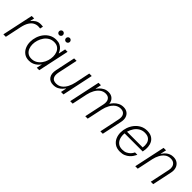

<svg xmlns="http://www.w3.org/2000/svg" viewBox="237 -1892 3082 3082"><g transform="rotate(45 1777.5 -351.5)"><path d="M27 0 140 -530H196L180 -459H184Q207 -490 245 -515Q283 -540 340 -540Q359 -540 374 -538Q389 -536 389 -536L378 -483Q378 -483 363.5 -485Q349 -487 332 -487Q291 -487 253.5 -467Q216 -447 187 -400.5Q158 -354 141 -275L83 0Z M824 -624Q805 -624 792.5 -637Q780 -650 780 -668Q780 -686 792.5 -699.5Q805 -713 824 -713Q842 -713 855 -699.5Q868 -686 868 -668Q868 -650 855 -637Q842 -624 824 -624ZM668 -624Q649 -624 636.5 -637Q624 -650 624 -668Q624 -686 636.5 -699.5Q649 -713 668 -713Q686 -713 699 -699.5Q712 -686 712 -668Q712 -650 699 -637Q686 -624 668 -624ZM691 -540Q742 -540 775.5 -523Q809 -506 829 -483Q849 -460 858 -440Q867 -420 869 -415H874L899 -530H954L841 0H785L805 -92H801Q801 -92 789.5 -76.5Q778 -61 755 -41Q732 -21 697 -5.5Q662 10 615 10Q548 10 503.5 -22.5Q459 -55 437 -107Q415 -159 415 -219Q415 -276 433.5 -333Q452 -390 487.5 -436.5Q523 -483 574.5 -511.5Q626 -540 691 -540ZM693 -490Q640 -490 598.5 -466Q557 -442 528.5 -401.5Q500 -361 485 -313Q470 -265 470 -218Q470 -171 486 -130.5Q502 -90 535.5 -65Q569 -40 622 -40Q674 -40 715.5 -64.5Q757 -89 786 -129Q815 -169 830 -217.5Q845 -266 845 -313Q845 -361 829 -401Q813 -441 779.5 -465.5Q746 -490 693 -490Z M1166 10Q1087 10 1049.5 -44.5Q1012 -99 1032 -194L1103 -530H1159L1087 -193Q1072 -119 1096 -79Q1120 -39 1183 -39Q1241 -39 1283.5 -71.5Q1326 -104 1353 -157.5Q1380 -211 1393 -272L1447 -530H1503L1391 0H1335L1355 -96H1351Q1340 -80 1316.5 -54.5Q1293 -29 1256 -9.5Q1219 10 1166 10Z M1544 0 1657 -530H1712L1691 -431H1695Q1706 -449 1730 -474.5Q1754 -500 1791 -520Q1828 -540 1877 -540Q1937 -540 1974.5 -506Q2012 -472 2018 -413Q2034 -440 2061.5 -469.5Q2089 -499 2128.5 -519.5Q2168 -540 2218 -540Q2270 -540 2305.5 -515Q2341 -490 2355 -445Q2369 -400 2356 -340L2284 0H2229L2300 -339Q2316 -410 2290 -450Q2264 -490 2204 -490Q2151 -490 2109.5 -459.5Q2068 -429 2039.5 -377.5Q2011 -326 1997 -262L1941 0H1886L1958 -339Q1973 -409 1947.5 -449.5Q1922 -490 1862 -490Q1809 -490 1767 -458.5Q1725 -427 1696.5 -375Q1668 -323 1655 -261L1600 0Z M2680 10Q2608 10 2561.5 -22Q2515 -54 2492.5 -105.5Q2470 -157 2470 -217Q2470 -275 2489.5 -332Q2509 -389 2546 -436Q2583 -483 2635.5 -511.5Q2688 -540 2754 -540Q2817 -540 2858.5 -516.5Q2900 -493 2921.5 -453Q2943 -413 2947 -364Q2951 -315 2940 -264L2938 -252H2527Q2521 -195 2535.5 -147Q2550 -99 2586.5 -69.5Q2623 -40 2683 -40Q2733 -40 2767 -57Q2801 -74 2822 -96.5Q2843 -119 2852 -136.5Q2861 -154 2861 -154H2914Q2914 -154 2906.5 -137.5Q2899 -121 2883 -96.5Q2867 -72 2839.5 -47.5Q2812 -23 2773 -6.5Q2734 10 2680 10ZM2536 -298H2892Q2900 -348 2890 -391.5Q2880 -435 2846.5 -462.5Q2813 -490 2751 -490Q2696 -490 2652.5 -464Q2609 -438 2579.5 -394Q2550 -350 2536 -298Z M3021 0 3134 -530H3190L3168 -431H3172Q3179 -442 3192.5 -460Q3206 -478 3228 -496.5Q3250 -515 3280.5 -527.5Q3311 -540 3350 -540Q3408 -540 3445.5 -512Q3483 -484 3497 -437.5Q3511 -391 3499 -336L3428 0H3373L3445 -340Q3454 -380 3445 -414.5Q3436 -449 3409.5 -470Q3383 -491 3336 -491Q3281 -491 3240.5 -460.5Q3200 -430 3174 -381Q3148 -332 3135 -274L3077 0Z"/></g></svg>

Font: Be Vietnam Pro ExtraLight
Style: Italic
Weight: 200
Italic angle: -12°
Designer: Lam Bao, Tony Le, Vietanh Nguyen
Foundry: Yellow Type Foundry
Version: Version 1.002; ttfautohint (v1.8.3)